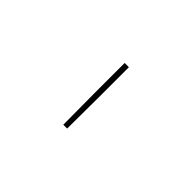

<svg xmlns="http://www.w3.org/2000/svg" viewBox="-54 -965 708 708"><g transform="rotate(45 300.0 -611.5)"><path d="M290 -451Q289 -531 289 -611Q289 -691 289 -772H311Q311 -691 311 -611Q311 -531 310 -451Z"/></g></svg>

Font: Iosevka Curly Thin Extended
Style: Regular
Weight: 100
Width: 7
Monospace: yes
Designer: Belleve Invis
Foundry: Belleve Invis
Version: Version 11.1.0; ttfautohint (v1.8.3)